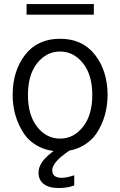

<svg xmlns="http://www.w3.org/2000/svg" viewBox="-20 -736 599 956"><path d="M119.1 -262.7Q119.1 -163.1 165 -104.5Q210.9 -45.9 279.3 -45.9Q346.7 -45.9 393.1 -104.5Q439.5 -163.1 439.5 -262.7Q439.5 -364.3 392.6 -421.9Q345.7 -479.5 279.3 -479.5Q211.9 -479.5 165.5 -421.9Q119.1 -364.3 119.1 -262.7ZM43 -262.7Q43 -382.8 105 -462.9Q167 -543 279.3 -543Q390.6 -543 453.1 -462.9Q515.6 -382.8 515.6 -262.7Q515.6 -211.9 502.4 -164.1Q489.3 -116.2 462.4 -74.7Q435.5 -33.2 388.2 -7.8Q340.8 17.6 279.3 17.6Q218.8 17.6 171.4 -7.3Q124 -32.2 97.2 -73.7Q70.3 -115.2 56.6 -163.1Q43 -210.9 43 -262.7ZM171.9 124Q171.9 86.9 205.1 52.2Q238.3 17.6 277.3 -2.9H351.6Q240.2 65.4 240.2 111.3Q240.2 149.4 287.1 149.4Q311.5 149.4 349.6 136.7V187.5Q316.4 200.2 272.5 200.2Q223.6 200.2 197.8 180.2Q171.9 160.2 171.9 124ZM112.3 -663.1V-715.8H447.3V-663.1Z"/></svg>

Font: Gothic A1
Style: Regular
Weight: 400
Designer: HanYang I&C Co.,Ltd.
Foundry: HanYang I&C Co.,Ltd.
Version: Version 2.50